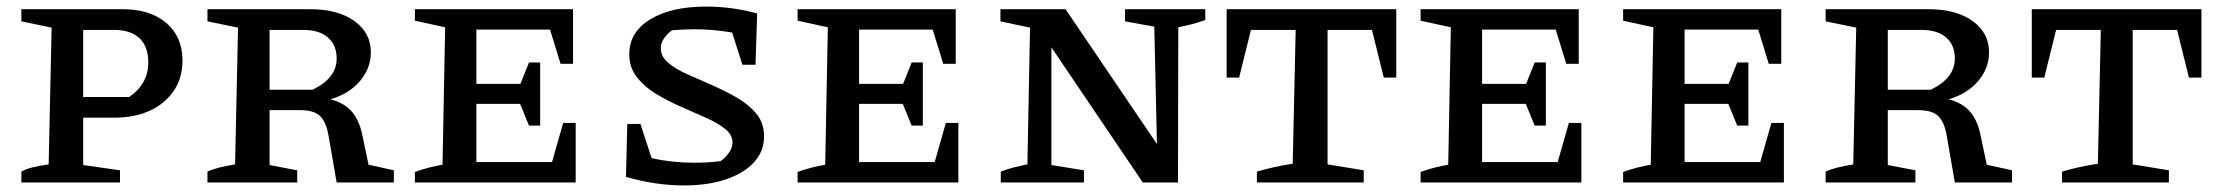

<svg xmlns="http://www.w3.org/2000/svg" viewBox="-20 -555 6758 584"><path d="M353 -527Q437 -527 486 -485Q535 -443 535 -371Q535 -293 478 -245Q421 -197 327 -197H233V-53L345 -37V0H45V-33Q59 -41 79 -46Q99 -51 128 -55L137 -471L45 -490V-527ZM326 -464H233V-260H373Q431 -300 431 -365Q431 -414 404 -439Q377 -464 326 -464Z M1101 -54 1178 -37V0H1004L979 -144Q972 -184 953.5 -202Q935 -220 892 -220H800V-53L884 -37V0H611V-33Q638 -46 695 -55L704 -471L611 -490V-527H924Q1008 -527 1058 -491Q1108 -455 1108 -396Q1108 -347 1074.5 -308Q1041 -269 985 -253Q1028 -242 1051 -214.5Q1074 -187 1083 -140ZM903 -464H800V-282H931Q969 -301 986.5 -324.5Q1004 -348 1004 -377Q1004 -418 977.5 -441Q951 -464 903 -464Z M1693 -181H1731V0H1242V-32Q1284 -47 1326 -54L1334 -472L1242 -492V-527H1723V-361H1685L1653 -465H1429V-300H1563L1589 -365H1623V-173H1589L1562 -239H1429V-62H1659Z M2061 9Q2017 9 1973 2.5Q1929 -4 1884 -17L1888 -178H1928L1962 -74Q1993 -67 2025.5 -63.5Q2058 -60 2092 -60Q2134 -60 2172 -65Q2186 -75 2197 -90Q2208 -105 2208 -122Q2208 -145 2185.5 -163Q2163 -181 2127 -197Q2091 -213 2051 -230.5Q2011 -248 1975.5 -269.5Q1940 -291 1917 -320.5Q1894 -350 1894 -390Q1894 -457 1957.5 -496Q2021 -535 2128 -535Q2207 -535 2283 -514L2278 -358H2238L2207 -456Q2149 -466 2092 -466Q2059 -466 2024 -463Q2009 -452 1999.5 -438Q1990 -424 1990 -408Q1990 -383 2012.5 -364Q2035 -345 2071 -329Q2107 -313 2147 -295.5Q2187 -278 2223 -257Q2259 -236 2281.5 -208Q2304 -180 2304 -140Q2304 -95 2273.5 -61.5Q2243 -28 2188 -9.5Q2133 9 2061 9Z M2857 -181H2895V0H2406V-32Q2448 -47 2490 -54L2498 -472L2406 -492V-527H2887V-361H2849L2817 -465H2593V-300H2727L2753 -365H2787V-173H2753L2726 -239H2593V-62H2823Z M3402 -527H3646V-494Q3623 -486 3605.5 -481.5Q3588 -477 3564 -472L3563 0H3456L3178 -411V-53L3277 -37V0H3024V-33Q3045 -41 3064.5 -46Q3084 -51 3105 -55L3113 -471L3023 -490V-527H3221L3499 -117L3491 -474L3402 -490Z M4227 -527V-319H4189L4153 -464H4018V-55L4128 -37V0H3803V-33Q3830 -41 3857.5 -47Q3885 -53 3912 -57L3921 -464H3785L3749 -319H3711V-527Z M4752 -181H4790V0H4301V-32Q4343 -47 4385 -54L4393 -472L4301 -492V-527H4782V-361H4744L4712 -465H4488V-300H4622L4648 -365H4682V-173H4648L4621 -239H4488V-62H4718Z M5368 -181H5406V0H4917V-32Q4959 -47 5001 -54L5009 -472L4917 -492V-527H5398V-361H5360L5328 -465H5104V-300H5238L5264 -365H5298V-173H5264L5237 -239H5104V-62H5334Z M6023 -54 6100 -37V0H5926L5901 -144Q5894 -184 5875.5 -202Q5857 -220 5814 -220H5722V-53L5806 -37V0H5533V-33Q5560 -46 5617 -55L5626 -471L5533 -490V-527H5846Q5930 -527 5980 -491Q6030 -455 6030 -396Q6030 -347 5996.5 -308Q5963 -269 5907 -253Q5950 -242 5973 -214.5Q5996 -187 6005 -140ZM5825 -464H5722V-282H5853Q5891 -301 5908.5 -324.5Q5926 -348 5926 -377Q5926 -418 5899.5 -441Q5873 -464 5825 -464Z M6676 -527V-319H6638L6602 -464H6467V-55L6577 -37V0H6252V-33Q6279 -41 6306.5 -47Q6334 -53 6361 -57L6370 -464H6234L6198 -319H6160V-527Z"/></svg>

Font: Piazzolla SC Medium
Style: Regular
Weight: 500
Designer: Juan Pablo del Peral
Foundry: Huerta Tipografica
Version: Version 1.330